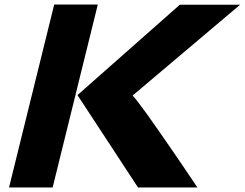

<svg xmlns="http://www.w3.org/2000/svg" viewBox="-20 -830 1083 850"><path d="M854 0H591L323 -409L776 -809H1043L567 -407Q575 -399 592 -377Q609 -355 630.5 -325Q652 -295 677 -259Q702 -223 727 -187Q785 -103 854 0ZM213 0H20L220 -810H413Z"/></svg>

Font: TypoPRO Sinkin Sans
Style: 800 Black Italic
Weight: 900
Italic angle: -112°
Designer: Keith Bates
Foundry: K-Type
Version: Sinkin Sans (version 1.0)  by Keith Bates   •   © 2014   www